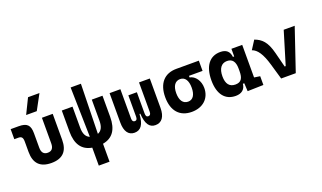

<svg xmlns="http://www.w3.org/2000/svg" viewBox="-94 -1391 3704 2212"><g transform="rotate(-20 1758.0 -285.0)"><path d="M312.5 9.8C449.7 9.8 518.1 -59.6 518.1 -200.2V-517.6H385.7V-204.1C385.7 -145.5 361.8 -115.7 312.5 -115.7C263.7 -115.7 238.8 -145.5 238.8 -204.1V-380.9C238.8 -481.4 202.1 -517.6 100.1 -517.6H2.4V-394.5H51.8C91.8 -394.5 106.4 -376.5 106.4 -326.2V-200.2C106.4 -59.6 175.3 9.8 312.5 9.8ZM225.6 -609.4H356L456.5 -794.9H316.4Z M813 224.6H944.8V4.4C1067.4 -17.1 1128.4 -104.5 1128.4 -258.8V-517.6H997.1V-258.8C997.1 -185.1 974.1 -140.1 928.2 -122.6L941.9 -732.4H815.9L829.6 -122.6C783.7 -140.1 760.7 -185.1 760.7 -258.8V-517.6H629.4V-258.8C629.4 -104.5 690.4 -17.1 813 4.4Z M1587.9 9.8C1666 9.8 1708.5 -50.3 1708.5 -156.2V-517.6H1576.2V-156.2C1576.2 -129.9 1565.4 -114.7 1545.4 -114.7C1524.9 -114.7 1514.2 -127 1514.2 -159.7V-419.9H1409.7V-159.7C1409.7 -127 1398.9 -114.7 1378.9 -114.7C1358.4 -114.7 1347.7 -129.9 1347.7 -156.2V-517.6H1215.3V-156.2C1215.3 -50.3 1255.9 9.8 1331.1 9.8C1407.7 9.8 1449.2 -45.4 1457 -174.3H1466.8C1474.6 -45.4 1514.2 9.8 1587.9 9.8Z M2033.7 9.8C2170.9 9.8 2261.2 -74.2 2261.2 -201.2C2261.2 -289.1 2210.4 -360.8 2143.1 -372.6V-392.1H2309.6V-517.6H2033.7C1886.2 -517.6 1801.3 -421.4 1801.3 -253.9C1801.3 -85.9 1886.2 9.8 2033.7 9.8ZM2033.7 -115.7C1971.7 -115.7 1936.5 -165.5 1936.5 -253.9C1936.5 -342.3 1971.7 -392.1 2033.7 -392.1C2092.3 -392.1 2126 -342.3 2126 -253.9C2126 -165.5 2092.3 -115.7 2033.7 -115.7Z M2572.3 9.8C2642.1 9.8 2689 -24.9 2695.3 -93.8H2712.4L2717.8 4.9L2912.6 0V-107.4L2841.3 -118.2V-517.6H2709V-423.8H2693.4C2686 -493.2 2646.5 -527.3 2574.2 -527.3C2442.9 -527.3 2367.7 -427.7 2367.7 -253.9C2367.7 -84 2442.4 9.8 2572.3 9.8ZM2709 -242.7C2709 -157.2 2684.1 -114.7 2612.8 -114.7C2540.5 -114.7 2502.9 -161.6 2502.9 -253.9C2502.9 -349.1 2542.5 -402.8 2611.8 -402.8C2676.8 -402.8 2709 -360.4 2709 -274.9Z M3130.4 0H3309.6L3484.9 -517.6H3350.1L3228.5 -116.2H3215.8L3169.4 -297.9C3132.3 -444.3 3077.1 -496.1 2992.2 -527.3L2924.3 -421.4C2986.3 -400.4 3034.7 -330.6 3075.2 -190.4Z"/></g></svg>

Font: Cascadia Mono NF
Style: Bold
Weight: 700
Monospace: yes
Designer: Aaron Bell
Foundry: Saja Typeworks
Version: Version 2404.023